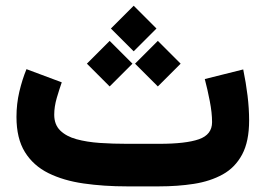

<svg xmlns="http://www.w3.org/2000/svg" viewBox="-20 -663 944 683"><path d="M544.9 0H432.1Q349.1 0 277.6 -10.3Q206.1 -20.5 152.3 -47.1Q98.6 -73.7 68.6 -122.1Q38.6 -170.4 38.6 -247.1Q38.6 -293.5 48.8 -336.9Q59.1 -380.4 74.2 -417L199.7 -370.1Q191.4 -346.7 182.1 -315.2Q172.9 -283.7 172.9 -254.9Q172.9 -219.7 194.3 -198.7Q215.8 -177.7 252.4 -167.7Q289.1 -157.7 335.4 -154.5Q381.8 -151.4 432.1 -151.4H546.4Q641.1 -151.4 687.7 -167.7Q734.4 -184.1 734.4 -228.5Q734.4 -261.7 726.3 -303.2Q718.3 -344.7 708.5 -381.8L845.2 -416Q855 -368.7 860.6 -322.8Q866.2 -276.9 866.2 -234.4Q866.2 -159.7 841.3 -113.3Q816.4 -66.9 772.2 -42.5Q728 -18.1 669.9 -9Q611.8 0 544.9 0ZM455.6 -642.6 536.6 -561.5 455.6 -480.5 374.5 -561.5ZM541.5 -517.6 622.6 -436.5 541.5 -355.5 460.4 -436.5ZM370.1 -517.6 451.2 -436.5 370.1 -355.5 289.1 -436.5Z"/></svg>

Font: Vazirmatn UI NL Black
Style: Regular
Weight: 900
Designer: Saber Rastikerdar
Foundry: Saber Rastikerdar
Version: Version 33.003